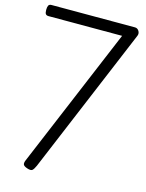

<svg xmlns="http://www.w3.org/2000/svg" viewBox="-161 -1223 1014 1333"><g transform="rotate(15 346.5 -556.0)"><path d="M168 11Q145 3 140 -7.5Q135 -18 143 -38L567 -1048H38Q24 -1048 17.5 -1056Q11 -1064 11 -1086Q11 -1106 16.5 -1117Q22 -1128 38 -1128H638Q656 -1128 666.5 -1111.5Q677 -1095 670 -1077L229 -24Q218 1 207.5 11Q197 21 168 11Z"/></g></svg>

Font: Playwrite CL
Style: Regular
Weight: 400
Designer: Veronika Burian, José Scaglione
Foundry: TypeTogether
Version: Version 1.002